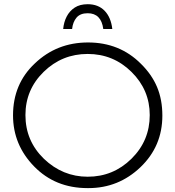

<svg xmlns="http://www.w3.org/2000/svg" viewBox="-20 -912 854 936"><path d="M411.5 5H406.5Q249.5 5 146.5 -100.5Q43.5 -206 43.5 -349.5Q43.5 -503 149.5 -602.5Q256.5 -705 409 -705Q563.5 -705 667 -601Q720 -549 745.8 -487.5Q771.5 -426 771.5 -348.5Q771.5 -199 664.8 -97Q558 5 411.5 5ZM407.5 -50.5Q532 -50.5 621 -138.2Q710 -226 710 -351Q710 -473.5 621.2 -561.2Q532.5 -649 407.5 -649Q282.5 -649 193.2 -562Q104 -475 104 -351Q104 -225.5 194 -138Q285.5 -50.5 407.5 -50.5ZM527.5 -770.5H483.5Q473.5 -847.5 407.5 -847.5Q371 -847.5 353 -826Q335 -804.5 331.5 -770.5H288Q291 -804 305 -831.2Q319 -858.5 344.2 -875Q369.5 -891.5 407.5 -891.5Q459 -891.5 490 -859.5Q521 -827.5 527.5 -770.5Z"/></svg>

Font: Argentum Novus Light
Style: Regular
Weight: 300
Designer: Julieta Ulanovsky (font) & Cristiano Sobral (main changes)
Foundry: Julieta Ulanovsky (font) & Cristiano Sobral (main changes)
Version: Version 3.00;November 27, 2020;FontCreator 13.0.0.2655 64-bi